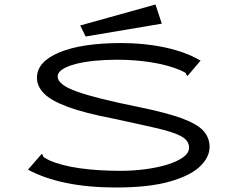

<svg xmlns="http://www.w3.org/2000/svg" viewBox="-20 -822 1040 852"><path d="M494 10Q253 10 104 -69L158 -131L165 -139L170 -134Q171 -126 177 -122.5Q183 -119 198 -111Q252 -87 333.5 -75.5Q415 -64 514 -64Q570 -64 624 -71Q678 -78 722 -91.5Q766 -105 792.5 -124Q819 -143 819 -167Q819 -198 784.5 -217Q750 -236 676.5 -253Q603 -270 486 -295Q356 -320 281.5 -347.5Q207 -375 175.5 -407Q144 -439 144 -477Q144 -548 243.5 -589.5Q343 -631 520 -631Q622 -631 714 -611Q806 -591 870 -553L819 -493L812 -485L807 -490Q806 -498 799.5 -501Q793 -504 779 -511Q724 -534 651 -545.5Q578 -557 498 -557Q449 -557 402 -552.5Q355 -548 317.5 -538.5Q280 -529 258 -515Q236 -501 236 -482Q236 -446 321.5 -415.5Q407 -385 596 -347Q718 -322 786.5 -297Q855 -272 882.5 -241.5Q910 -211 910 -170Q910 -124 867 -83Q824 -42 732 -16Q640 10 494 10ZM360 -660 336 -709 670 -802 698 -717Z"/></svg>

Font: Inconsolata UltraExpanded
Style: Regular
Weight: 400
Width: 9
Monospace: yes
Designer: Raph Levien, Cyreal, Brenton Simpson
Foundry: Raph Levien, Cyreal, Google
Version: Version 3.000; ttfautohint (v1.8.2.53-6de2)